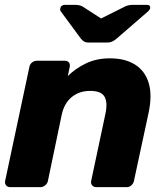

<svg xmlns="http://www.w3.org/2000/svg" viewBox="-20 -770 683 790"><path d="M22 0Q11 0 5 -7.5Q-1 -15 1 -25L101 -495Q103 -506 112 -513Q121 -520 132 -520H247Q258 -520 263.5 -513Q269 -506 267 -495L259 -457Q290 -488 333.5 -509Q377 -530 432 -530Q495 -530 536 -504Q577 -478 592 -428Q607 -378 591 -304L531 -25Q529 -15 520.5 -7.5Q512 0 502 0H376Q365 0 359 -7.5Q353 -15 355 -25L413 -298Q424 -347 410.5 -371.5Q397 -396 351 -396Q306 -396 275 -370.5Q244 -345 234 -298L177 -25Q175 -15 166 -7.5Q157 0 147 0ZM343 -595Q334 -595 327 -598.5Q320 -602 312 -612L231 -722Q226 -728 228 -735Q229 -742 234 -746Q239 -750 246 -750H289Q298 -750 305.5 -748.5Q313 -747 320 -743L396 -694L494 -743Q502 -747 510 -748.5Q518 -750 526 -750H585Q599 -750 598 -736Q596 -729 589 -723L461 -612Q449 -602 440.5 -598.5Q432 -595 422 -595Z"/></svg>

Font: Rubik
Style: Bold Italic
Weight: 700
Italic angle: -12°
Designer: Hubert and Fischer
Foundry: Hubert and Fischer
Version: Version 2.300;gftools[0.9.30]